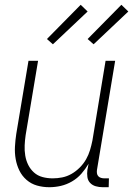

<svg xmlns="http://www.w3.org/2000/svg" viewBox="-20 -774 556 802"><path d="M186 8Q159 8 134.5 1Q110 -6 91 -22.5Q72 -39 61 -61.5Q50 -84 45.5 -109.5Q41 -135 42.5 -162Q44 -189 48 -215L99 -520H139L87 -209Q84 -188 83 -166.5Q82 -145 85.5 -124Q89 -103 98 -85Q107 -67 122 -53.5Q137 -40 157.5 -34.5Q178 -29 200 -29Q220 -29 240 -33Q260 -37 278.5 -47.5Q297 -58 313 -74Q329 -90 339.5 -108.5Q350 -127 356 -147Q362 -167 366 -187L421 -520H461L385 -64Q384 -57 385 -50Q386 -43 390.5 -38Q395 -33 402 -31Q409 -29 416 -29H435L434 8H409Q394 8 380 4Q366 0 356.5 -10Q347 -20 345 -34.5Q343 -49 345 -64L350 -90Q337 -68 320 -48.5Q303 -29 280.5 -16Q258 -3 234 2.5Q210 8 186 8ZM371 -589 346 -611 487 -754 516 -726ZM201 -589 176 -611 317 -754 346 -726Z"/></svg>

Font: Iosevka Term Curly Extralight
Style: Italic
Weight: 200
Italic angle: -9°
Designer: Belleve Invis
Foundry: Belleve Invis
Version: Version 32.3.0